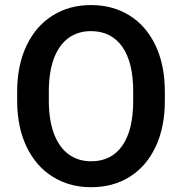

<svg xmlns="http://www.w3.org/2000/svg" viewBox="-20 -741 730 770"><path d="M345.7 9.8Q258.8 9.8 191.4 -32.2Q124 -74.2 86.4 -152.8Q48.8 -231.4 48.8 -337.4V-373Q48.8 -479 86.2 -557.6Q123.5 -636.2 190.7 -678.5Q257.8 -720.7 344.7 -720.7Q432.6 -720.7 499.8 -678.7Q566.9 -636.7 604 -558.1Q641.1 -479.5 641.1 -373V-337.4Q641.1 -231 604.2 -152.6Q567.4 -74.2 500.5 -32.2Q433.6 9.8 345.7 9.8ZM344.7 -616.2Q292.5 -616.2 254.4 -588.4Q216.3 -560.5 196 -506.1Q175.8 -451.7 175.8 -374V-337.4Q175.8 -259.8 196.3 -205.1Q216.8 -150.4 255.1 -122.3Q293.5 -94.2 345.7 -94.2Q426.8 -94.2 470.5 -156.7Q514.2 -219.2 514.2 -337.4V-374Q514.2 -491.7 470 -554Q425.8 -616.2 344.7 -616.2Z"/></svg>

Font: Heebo Medium
Style: Regular
Weight: 500
Designer: Oded Ezer
Foundry: Meir Sadan
Version: Version 2.001; ttfautohint (v1.5.14-ce02) -l 8 -r 50 -G 200 